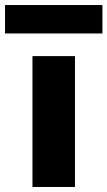

<svg xmlns="http://www.w3.org/2000/svg" viewBox="-38 -743 427 763"><path d="M-18 -610V-723H369V-610ZM91 0V-520H260V0Z"/></svg>

Font: Mplus 1p ExtraBold
Style: Regular
Weight: 800
Version: Version 1.061